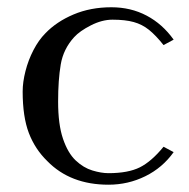

<svg xmlns="http://www.w3.org/2000/svg" viewBox="-20 -488 512 521"><path d="M137.7 -212.4Q137.7 -150.4 150.9 -111.6Q164.1 -72.8 185.3 -52.7Q206.5 -32.7 230.7 -25.4Q254.9 -18.1 274.4 -18.1Q327.6 -18.1 359.4 -33.9Q391.1 -49.8 423.8 -89.8L451.2 -75.2Q420.9 -32.7 374.3 -9.8Q327.6 13.2 274.4 13.2Q170.9 13.2 108.4 -50.8Q75.2 -83 58.3 -127Q41.5 -170.9 41.5 -239.7Q41.5 -265.1 49.1 -294.9Q56.6 -324.7 70.8 -352.1Q85 -379.4 103 -397.5Q133.3 -429.2 179.4 -448.7Q225.6 -468.3 282.2 -468.3Q335 -468.3 377.9 -445.6Q420.9 -422.9 451.2 -380.4L423.8 -365.7Q402.8 -392.1 384.3 -407Q365.7 -421.9 342.8 -428.2Q319.8 -434.6 285.2 -434.6Q256.8 -434.6 226.6 -419.2Q196.3 -403.8 181.2 -387.2Q151.9 -355 144.8 -313Q137.7 -271 137.7 -212.4Z"/></svg>

Font: Kurinto Seri
Style: Regular
Weight: 400
Designer: Kurinto was developed by Clint Goss from a range of fonts that are compatible with the SIL Open Font License Version 1.1
Foundry: Clinton F. Goss
Version: Version 2.196; July 25, 2020